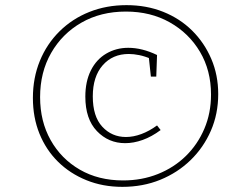

<svg xmlns="http://www.w3.org/2000/svg" viewBox="-20 -720 948 747"><path d="M467 -163Q402 -163 357 -210Q312 -257 312 -344Q312 -403 333.5 -446Q355 -489 393.5 -511.5Q432 -534 479 -534Q533 -534 591 -506L588 -422H567L559 -497L567 -491Q544 -501 522 -505.5Q500 -510 481 -510Q418 -510 379.5 -466Q341 -422 341 -345Q341 -267 378 -227Q415 -187 470 -187Q499 -187 530 -198.5Q561 -210 591 -232L605 -214Q570 -188 535 -175.5Q500 -163 467 -163ZM456 7Q380 7 316 -19Q252 -45 205.5 -91Q159 -137 133.5 -200Q108 -263 108 -339Q108 -417 135 -483Q162 -549 211.5 -598Q261 -647 327.5 -673.5Q394 -700 472 -700Q550 -700 615 -674Q680 -648 727.5 -601Q775 -554 802 -491Q829 -428 829 -354Q829 -277 800.5 -211.5Q772 -146 721.5 -97Q671 -48 603.5 -20.5Q536 7 456 7ZM459 -18Q532 -18 594.5 -43Q657 -68 703 -113Q749 -158 775 -219Q801 -280 801 -352Q801 -446 758 -518.5Q715 -591 640.5 -633Q566 -675 470 -675Q372 -675 297 -632Q222 -589 179 -514Q136 -439 136 -342Q136 -248 177 -175Q218 -102 290.5 -60Q363 -18 459 -18Z"/></svg>

Font: Bitter Thin ExtraLight
Style: Italic
Weight: 250
Italic angle: -9°
Version: Version 2.002